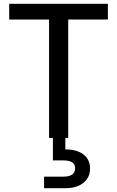

<svg xmlns="http://www.w3.org/2000/svg" viewBox="-20 -720 611 1002"><path d="M236 0V-618H28V-700H543V-618H336V0ZM210 262V202H309Q341 202 356.5 191Q372 180 372 158Q372 137 356.5 127Q341 117 309 117H256V-5H321V60Q357 59 386.5 70Q416 81 433 103.5Q450 126 450 160Q450 192 433.5 215Q417 238 389 250Q361 262 326 262Z"/></svg>

Font: DM Sans 24pt Medium
Style: Regular
Weight: 500
Designer: Colophon Foundry, Jonny Pinhorn
Foundry: Colophon Foundry
Version: Version 4.004;gftools[0.9.30]